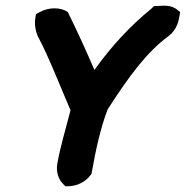

<svg xmlns="http://www.w3.org/2000/svg" viewBox="-20 -633 646 667"><path d="M103 -572C99 -549 103 -527 112 -505L113 -504C148 -439 195 -319 225 -250C210 -191 190 -126 179 -64C174 -34 184 -8 201 8L207 14H216C246 14 276 0 294 -24L298 -29L299 -35C313 -115 330 -191 354 -253C430 -371 490 -452 566 -508C596 -531 601 -563 604 -580L606 -591L598 -597C576 -618 545 -613 525 -612H515L507 -604C429 -540 366 -471 308 -390C280 -455 252 -517 218 -586L216 -591C191 -608 151 -609 118 -591L105 -584Z"/></svg>

Font: Snowfall
Style: BlkObl
Weight: 900
Designer: Jasper
Foundry: Cannot Into Space Fonts
Version: Version 0.9